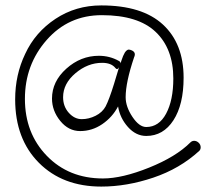

<svg xmlns="http://www.w3.org/2000/svg" viewBox="-20 -633 788 709"><path d="M282 -193Q255 -193 234 -216.5Q213 -240 213 -274Q213 -324 258.5 -362.5Q304 -401 357 -401Q391 -401 406 -382Q409 -378 412 -378Q415 -378 418 -382L420 -386Q420 -385 417.5 -377.5Q415 -370 410.5 -354.5Q406 -339 401 -323Q383 -265 370 -240Q358 -218 333 -205.5Q308 -193 282 -193ZM416 -240Q423 -197 452.5 -164Q482 -131 520 -131Q583 -131 620.5 -189Q658 -247 658 -346Q658 -472 581.5 -542.5Q505 -613 354 -613Q260 -613 185 -563.5Q110 -514 73 -434Q36 -357 36 -266Q36 -120 123.5 -32Q211 56 354 56Q448 56 546 23Q644 -10 716 -76Q721 -81 721 -89Q721 -99 713.5 -106Q706 -113 697 -113Q689 -113 683 -107Q630 -54 530.5 -14Q431 26 360 26Q234 26 153 -57.5Q72 -141 72 -268Q72 -394 152.5 -485.5Q233 -577 356 -577Q490 -577 555 -515Q620 -453 620 -343Q620 -263 593.5 -213.5Q567 -164 520 -164Q494 -164 469 -201.5Q444 -239 444 -274Q444 -329 475 -421Q485 -442 461 -449Q450 -453 441 -439Q434 -427 429 -411L425 -399Q425 -405 419 -408Q385 -427 345 -427Q278 -427 225 -379.5Q172 -332 172 -269Q172 -224 202.5 -186.5Q233 -149 276 -149Q320 -149 357.5 -174.5Q395 -200 416 -240Z"/></svg>

Font: Neythal
Style: Regular
Weight: 400
Designer: Tharique Azeez
Foundry: Tharique Azeez
Version: Version 0.44